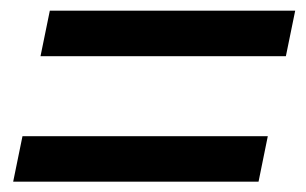

<svg xmlns="http://www.w3.org/2000/svg" viewBox="-20 -488 578 363"><path d="M56.6 -381.8 74.2 -467.8H538.1L520.5 -381.8ZM4.9 -144.5 22.5 -230.5H486.3L468.8 -144.5Z"/></svg>

Font: Reddit Sans Medium
Style: Italic
Weight: 500
Italic angle: -11.25°
Designer: Stephen Hutchings
Version: Version 1.013